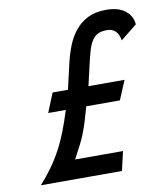

<svg xmlns="http://www.w3.org/2000/svg" viewBox="-81 -781 733 849"><g transform="rotate(-10 285.5 -357.0)"><path d="M497.4 -569 571 -628C569.3 -652.7 558.4 -673.2 538.2 -689.5C518 -705.8 489.2 -714 451.8 -714C419.8 -714 392.5 -708.3 369.9 -697C347.3 -685.7 328.3 -670.5 312.9 -651.5C297.5 -632.5 285 -610.8 275.4 -586.5C265.8 -562.2 257.9 -536.7 251.7 -510L225.2 -395H156.2L121.3 -309H200.3C190 -275.7 179.4 -245.2 168.7 -217.5C158 -189.8 146.2 -163.8 133.2 -139.5C120.3 -115.2 105.7 -91.7 89.4 -69C73.2 -46.3 54.7 -23.3 34 0H398L417.9 -86H202.9C214.6 -108 224.7 -127.2 233.1 -143.5C241.6 -159.8 249 -176.2 255.4 -192.5C261.9 -208.8 267.8 -226 273.3 -244C278.8 -262 285.2 -283.7 292.3 -309H443.3L479.2 -395H317.2L338.7 -488C344.2 -512 349.4 -532.5 354.4 -549.5C359.3 -566.5 365.4 -580.7 372.7 -592C380 -603.3 388.9 -611.7 399.4 -617C410 -622.3 423.6 -625 440.3 -625C472.3 -625 491.3 -606.3 497.4 -569Z"/></g></svg>

Font: Cabin Condensed
Style: Regular
Weight: 400
Italic angle: -13°
Designer: Pablo Impallari
Foundry: Pablo Impallari. www.impallari.com Igino Marini. www.ikern.com
Version: Version 1.006